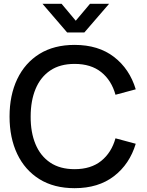

<svg xmlns="http://www.w3.org/2000/svg" viewBox="-20 -970 770 1005"><path d="M202.5 -950H302.5L376.5 -861.5L451 -950H551L421.5 -800H331.5ZM370.5 15Q262.5 15 186.5 -32.2Q110.5 -79.5 70.2 -164Q30 -248.5 30 -360Q30 -471.5 70.2 -556Q110.5 -640.5 186.5 -687.8Q262.5 -735 370.5 -735Q495 -735 576.8 -672Q658.5 -609 690.5 -502.5L584.5 -474Q563.5 -549.5 509.8 -592.5Q456 -635.5 370.5 -635.5Q294 -635.5 243 -601Q192 -566.5 166.2 -504.5Q140.5 -442.5 140.5 -360Q140 -277.5 165.8 -215.5Q191.5 -153.5 242.8 -119Q294 -84.5 370.5 -84.5Q456 -84.5 509.8 -127.8Q563.5 -171 584.5 -246L690.5 -217.5Q658.5 -111 576.8 -48Q495 15 370.5 15Z"/></svg>

Font: Manrope ExtraLight SemiBold
Style: Regular
Weight: 600
Version: Version 4.504